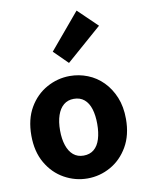

<svg xmlns="http://www.w3.org/2000/svg" viewBox="-101 -1009 833 1093"><g transform="rotate(-10 315.5 -462.0)"><path d="M316 14Q245 14 182 -21Q119 -56 80.5 -122.5Q42 -189 42 -282Q42 -376 80.5 -442Q119 -508 182 -543Q245 -578 316 -578Q369 -578 418.5 -558.5Q468 -539 506 -500.5Q544 -462 566.5 -407.5Q589 -353 589 -282Q589 -189 550.5 -122.5Q512 -56 449.5 -21Q387 14 316 14ZM316 -118Q352 -118 376 -138Q400 -158 411.5 -195.5Q423 -233 423 -282Q423 -332 411.5 -369Q400 -406 376 -426Q352 -446 316 -446Q281 -446 257 -426Q233 -406 220.5 -369Q208 -332 208 -282Q208 -233 220.5 -195.5Q233 -158 257 -138Q281 -118 316 -118ZM325 -652 245 -731 419 -938 530 -831Z"/></g></svg>

Font: Noto Sans SC ExtraBold
Style: Regular
Weight: 800
Designer: Ryoko NISHIZUKA 西塚涼子 (kana, bopomofo & ideographs); Paul D. Hunt (Latin, Greek & Cyrillic); Sandoll Communications 산돌커뮤니
Foundry: Adobe
Version: Version 2.004-H2;hotconv 1.0.118;makeotfexe 2.5.65603